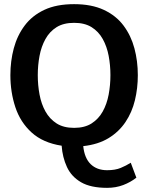

<svg xmlns="http://www.w3.org/2000/svg" viewBox="-20 -697 722 925"><path d="M30 -335Q30 -403 46.5 -464.5Q63 -526 99 -574Q135 -622 193.5 -649.5Q252 -677 337 -677Q421 -677 480 -649.5Q539 -622 575 -574Q611 -526 627.5 -464.5Q644 -403 644 -335Q644 -272 630 -214Q616 -156 584.5 -109Q553 -62 503 -31.5Q453 -1 381 7Q387 65 417 94Q447 123 496 123Q535 123 561.5 112Q588 101 610 87L637 159Q609 181 573.5 194.5Q538 208 496 208Q417 208 370.5 181Q324 154 302.5 107.5Q281 61 277 5Q187 -9 132.5 -58.5Q78 -108 54 -180.5Q30 -253 30 -335ZM162 -335Q162 -287 170.5 -241.5Q179 -196 199 -160Q219 -124 252.5 -102.5Q286 -81 337 -81Q388 -81 421.5 -102.5Q455 -124 475 -160Q495 -196 503.5 -241.5Q512 -287 512 -335Q512 -383 503.5 -428Q495 -473 475 -509Q455 -545 421.5 -566Q388 -587 337 -587Q286 -587 252.5 -566Q219 -545 199 -509Q179 -473 170.5 -428Q162 -383 162 -335Z"/></svg>

Font: Epunda Sans SemiBold
Style: Regular
Weight: 600
Designer: Simon Atzbach
Foundry: typofactur
Version: Version 2.204; ttfautohint (v1.8.4.7-5d5b)